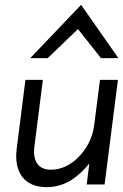

<svg xmlns="http://www.w3.org/2000/svg" viewBox="-20 -762 509 793"><path d="M105 -522H177L302 -642L397 -522H469L315 -742ZM85 -432 49 -148C37 -53 78 11 173 11C251 11 307 -35 349 -87L338 0H412L467 -432H393L369 -245C362 -189 335 -144 304 -113C276 -85 238 -61 190 -61C135 -61 115 -101 122 -156L157 -432Z"/></svg>

Font: Charger
Style: It
Weight: 400
Designer: Jasper
Foundry: Cannot Into Space Fonts
Version: Version 0.98